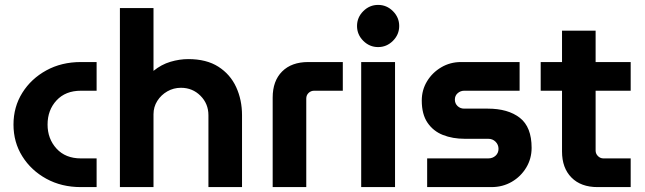

<svg xmlns="http://www.w3.org/2000/svg" viewBox="-20 -763 2632 783"><path d="M310 0Q231 0 169 -34Q107 -68 71 -125.5Q35 -183 35 -255Q35 -327 71 -384.5Q107 -442 169 -476Q231 -510 310 -510H374V-393H310Q247 -393 210.5 -353.5Q174 -314 174 -255Q174 -197 210.5 -157Q247 -117 310 -117H374V0Z M469 0V-730H606V-474Q638 -500 675 -511Q712 -522 748 -522Q822 -522 870.5 -491Q919 -460 943 -408Q967 -356 967 -293V0H830V-293Q830 -340 797.5 -372.5Q765 -405 718 -405Q688 -405 662.5 -390.5Q637 -376 621.5 -351.5Q606 -327 606 -297V0Z M1092 0V-365Q1092 -433 1130.5 -471.5Q1169 -510 1237 -510H1378V-393H1261Q1248 -393 1238.5 -384Q1229 -375 1229 -361V0Z M1453 0V-510H1591V0ZM1522 -571Q1487 -571 1461.5 -596.5Q1436 -622 1436 -657Q1436 -692 1461.5 -717.5Q1487 -743 1522 -743Q1557 -743 1582.5 -717.5Q1608 -692 1608 -657Q1608 -622 1582.5 -596.5Q1557 -571 1522 -571Z M1722 0V-117H1971Q1989 -117 2001 -128Q2013 -139 2013 -156Q2013 -173 2001 -185Q1989 -197 1971 -197H1875Q1826 -197 1786.5 -212.5Q1747 -228 1723.5 -262.5Q1700 -297 1700 -353Q1700 -396 1721.5 -431.5Q1743 -467 1779.5 -488.5Q1816 -510 1860 -510H2099V-393H1873Q1858 -393 1846.5 -383Q1835 -373 1835 -357Q1835 -341 1846 -330.5Q1857 -320 1873 -320H1969Q2052 -320 2100 -282.5Q2148 -245 2148 -160Q2148 -116 2126 -79.5Q2104 -43 2067 -21.5Q2030 0 1984 0Z M2417 0Q2349 0 2310.5 -39Q2272 -78 2272 -145V-393H2185V-510H2272V-638H2409V-510H2552V-393H2409V-149Q2409 -136 2418.5 -126.5Q2428 -117 2441 -117H2552V0Z"/></svg>

Font: MuseoModerno SemiBold
Style: Regular
Weight: 600
Designer: Pablo Cosgaya, Héctor Gatti, Marcela Romero, and the Authors of The MuseoModerno Project.
Foundry: Omnibus-Type Team
Version: Version 1.001